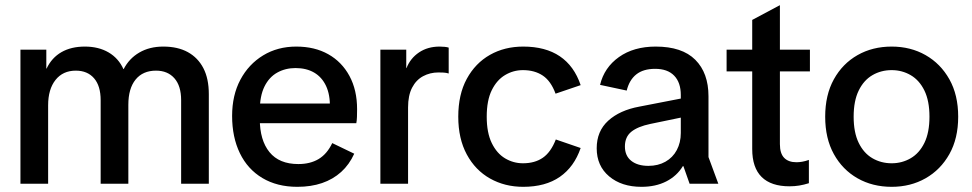

<svg xmlns="http://www.w3.org/2000/svg" viewBox="-20 -710 3758 742"><path d="M59 0V-518H159V-445H160Q180 -487 217.5 -508.5Q255 -530 308 -530Q361 -530 399.5 -507.5Q438 -485 457 -443H458Q479 -484 518.5 -507Q558 -530 611 -530Q667 -530 706 -508.5Q745 -487 766 -446.5Q787 -406 787 -346V0H680V-323Q680 -378 654 -407.5Q628 -437 583 -437Q532 -437 504 -402.5Q476 -368 476 -305V0H369V-323Q369 -378 343.5 -407.5Q318 -437 273 -437Q223 -437 194.5 -401Q166 -365 166 -303V0Z M1129 12Q1051 12 994 -22Q937 -56 907 -118Q877 -180 877 -262Q877 -342 909 -402Q941 -462 997 -496Q1053 -530 1125 -530Q1196 -530 1248.5 -500.5Q1301 -471 1330.5 -416.5Q1360 -362 1360 -288Q1360 -273 1359.5 -258.5Q1359 -244 1357 -234H933V-310H1291L1255 -294Q1256 -344 1240 -378Q1224 -412 1194 -429.5Q1164 -447 1122 -447Q1083 -447 1051.5 -429.5Q1020 -412 1002 -375.5Q984 -339 984 -282V-250Q984 -168 1021.5 -122Q1059 -76 1133 -76Q1179 -76 1211.5 -95.5Q1244 -115 1264 -157L1349 -116Q1330 -74 1298.5 -45.5Q1267 -17 1224.5 -2.5Q1182 12 1129 12Z M1450 0V-518H1550V-447H1551Q1566 -485 1599.5 -507.5Q1633 -530 1679 -530Q1689 -530 1698.5 -529Q1708 -528 1714 -526V-426Q1704 -429 1694.5 -429.5Q1685 -430 1674 -430Q1642 -430 1615 -415.5Q1588 -401 1572.5 -371Q1557 -341 1557 -295V0Z M2002 12Q1931 12 1874 -20Q1817 -52 1784 -113Q1751 -174 1751 -259Q1751 -345 1784 -405.5Q1817 -466 1873.5 -498Q1930 -530 2002 -530Q2088 -530 2143.5 -492.5Q2199 -455 2224 -381L2127 -348Q2109 -397 2077.5 -418Q2046 -439 2001 -439Q1964 -439 1932 -420Q1900 -401 1880.5 -361.5Q1861 -322 1861 -259Q1861 -197 1880.5 -157Q1900 -117 1932 -98Q1964 -79 2001 -79Q2047 -79 2078 -100.5Q2109 -122 2128 -171L2224 -138Q2199 -65 2143.5 -26.5Q2088 12 2002 12Z M2459 12Q2382 12 2334 -28.5Q2286 -69 2286 -137Q2286 -203 2330.5 -243.5Q2375 -284 2451 -298L2657 -338V-265L2493 -231Q2445 -221 2420 -201Q2395 -181 2395 -144Q2395 -108 2419.5 -88.5Q2444 -69 2486 -69Q2523 -69 2551.5 -85Q2580 -101 2595.5 -130Q2611 -159 2611 -196V-343Q2611 -391 2585.5 -417.5Q2560 -444 2512 -444Q2466 -444 2439 -422.5Q2412 -401 2402 -360L2299 -382Q2315 -449 2372 -489.5Q2429 -530 2514 -530Q2616 -530 2667 -479Q2718 -428 2718 -338V-103L2756 0H2645L2621 -68H2619Q2596 -30 2555 -9Q2514 12 2459 12Z M3031 10Q2960 10 2923.5 -26Q2887 -62 2887 -134V-633L2994 -690V-153Q2994 -117 3010.5 -100Q3027 -83 3058 -83Q3068 -83 3080 -85Q3092 -87 3106 -92V-2Q3087 4 3069 7Q3051 10 3031 10ZM2788 -434V-518H3110V-434Z M3426 12Q3352 12 3294 -21Q3236 -54 3202.5 -114.5Q3169 -175 3169 -259Q3169 -343 3202.5 -403.5Q3236 -464 3294 -497Q3352 -530 3426 -530Q3499 -530 3557 -497Q3615 -464 3649 -403.5Q3683 -343 3683 -259Q3683 -175 3649 -114.5Q3615 -54 3557 -21Q3499 12 3426 12ZM3426 -79Q3466 -79 3499.5 -98.5Q3533 -118 3552.5 -158Q3572 -198 3572 -259Q3572 -320 3552.5 -360Q3533 -400 3499.5 -419.5Q3466 -439 3426 -439Q3385 -439 3351.5 -419.5Q3318 -400 3298.5 -360Q3279 -320 3279 -259Q3279 -198 3298.5 -158Q3318 -118 3351.5 -98.5Q3385 -79 3426 -79Z"/></svg>

Font: TikTok Sans 24pt Medium
Style: Regular
Weight: 500
Version: Version 4.000